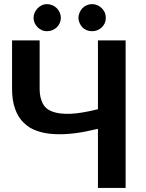

<svg xmlns="http://www.w3.org/2000/svg" viewBox="-20 -921 716 941"><path d="M460 -723.1H595.7V0H460V-289.6Q392.6 -273.4 348.1 -268.1Q293.9 -261.2 247.6 -263.7Q201.2 -265.6 162.1 -279.3Q125 -291.5 96.7 -318.8Q69.3 -344.7 54.2 -386.7Q39.1 -428.2 39.1 -484.4V-723.1H174.3V-484.4Q174.3 -444.3 189 -415Q203.1 -386.2 236.8 -374Q271 -361.3 325.2 -363.3Q377 -365.2 460 -385.7ZM278.3 -833.5Q278.3 -820.3 272.9 -808.1Q268.1 -796.9 258.3 -787.1Q248.5 -777.8 236.3 -772.9Q224.6 -768.1 210 -768.1Q195.8 -768.1 185.5 -772.9Q173.3 -778.3 164.6 -787.1Q154.8 -796.9 149.9 -808.1Q144.5 -820.3 144.5 -833.5Q144.5 -846.2 149.9 -859.4Q154.8 -870.1 164.6 -880.9Q174.3 -890.6 185.5 -895.5Q197.3 -900.9 210 -900.9Q223.1 -900.9 236.3 -895.5Q247.6 -891.1 258.3 -880.9Q268.1 -870.1 272.9 -859.4Q278.3 -846.2 278.3 -833.5ZM479 -787.1Q469.2 -777.8 457.5 -772.9Q445.8 -768.1 431.6 -768.1Q416.5 -768.1 405.3 -772.9Q392.6 -777.8 383.8 -787.1Q376 -794.9 370.1 -808.1Q364.3 -821.3 364.3 -833.5Q364.3 -845.2 370.1 -859.4Q375.5 -872.1 383.8 -880.9Q393.6 -890.6 405.3 -895.5Q417.5 -900.9 431.6 -900.9Q444.3 -900.9 457.5 -895.5Q468.3 -890.6 479 -880.9Q488.8 -870.1 493.7 -859.4Q498.5 -847.7 498.5 -833.5Q498.5 -819.3 493.7 -808.1Q488.8 -796.9 479 -787.1Z"/></svg>

Font: Lato-SemiBold
Style: Bold
Weight: 500
Designer: Lukasz Dziedzic with Adam Twardoch and Botio Nikoltchev
Foundry: tyPoland Lukasz Dziedzic
Version: ""